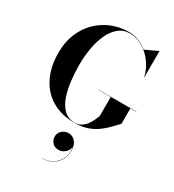

<svg xmlns="http://www.w3.org/2000/svg" viewBox="-254 -902 1265 1395"><g transform="rotate(30 378.0 -204.5)"><path d="M426 -286H746V-284H696V-155Q671.5 -129.5 644.2 -101Q617 -72.5 582.5 -47.2Q548 -22 502.5 -6Q457 10 396 10Q284.5 10 205 -37.8Q125.5 -85.5 83.2 -172Q41 -258.5 41 -375Q41 -462.5 70 -533.5Q99 -604.5 150 -655Q201 -705.5 268 -732.8Q335 -760 411 -760Q455 -760 494.5 -744.5Q534 -729 566 -702L669 -750H671V-530H669Q661.5 -570.5 639.2 -610.5Q617 -650.5 584 -683Q551 -715.5 509.8 -735Q468.5 -754.5 423.5 -754.5Q367.5 -754.5 328 -721.5Q288.5 -688.5 263.8 -633.2Q239 -578 227.5 -510.8Q216 -443.5 216 -375Q216 -307 224 -239Q232 -171 251.8 -115.2Q271.5 -59.5 306.8 -25.8Q342 8 396 8Q427.5 8 450.5 -6.5Q473.5 -21 489.2 -42.8Q505 -64.5 515.2 -87Q525.5 -109.5 531 -125V-284H426ZM320.5 351V349.5Q373 349.5 411.2 324Q449.5 298.5 466.8 255Q484 211.5 472.5 158.5H473.5Q474.5 179.5 463.5 197.5Q452.5 215.5 434.2 226.8Q416 238 394.5 238Q359.5 238 340.8 216.8Q322 195.5 322 167Q322 147.5 332.5 131.2Q343 115 360.8 105.2Q378.5 95.5 399.5 95.5Q432 95.5 455.8 122.8Q479.5 150 479.5 197Q479.5 240 460.2 274.8Q441 309.5 405.2 330.2Q369.5 351 320.5 351Z"/></g></svg>

Font: Bodoni Moda 96pt
Style: Bold
Weight: 700
Version: Version 2.005